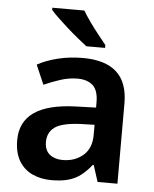

<svg xmlns="http://www.w3.org/2000/svg" viewBox="-54 -812 694 867"><g transform="rotate(5 292.5 -378.0)"><path d="M306 -552Q407 -552 458.5 -505.5Q510 -459 510 -364V0H420L396 -75H392Q369 -46 344.5 -27Q320 -8 288 1Q256 10 211 10Q163 10 124.5 -8Q86 -26 64 -63Q42 -100 42 -157Q42 -240 104.5 -283.5Q167 -327 293 -331L384 -334V-357Q384 -412 359 -434.5Q334 -457 290 -457Q251 -457 212.5 -444.5Q174 -432 138 -416L100 -504Q140 -526 193 -539Q246 -552 306 -552ZM318 -254Q236 -250 204 -226.5Q172 -203 172 -160Q172 -122 195 -103.5Q218 -85 254 -85Q309 -85 346.5 -117Q384 -149 384 -210V-256ZM293 -766Q306 -744 325.5 -716.5Q345 -689 365.5 -663.5Q386 -638 401 -619V-606H316Q298 -620 274 -639.5Q250 -659 226 -680.5Q202 -702 181 -722Q160 -742 148 -756V-766Z"/></g></svg>

Font: Noto Sans Khmer SemiBold
Style: Regular
Weight: 600
Version: Version 2.003